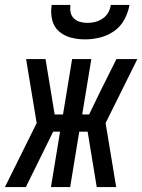

<svg xmlns="http://www.w3.org/2000/svg" viewBox="-52 -760 578 780"><path d="M420 0H341L304 -225H270L233 0H155L192 -225H164L53 0H-32L97 -260L54 -520H133L170 -295H204L241 -520H319L282 -295H310L356 -390L421 -520H506L377 -260ZM293 -600Q263 -600 235 -607.5Q207 -615 186.5 -633.5Q166 -652 159.5 -681Q153 -710 158 -740H234Q232 -724 235 -709.5Q238 -695 248.5 -685Q259 -675 273.5 -671Q288 -667 304 -667Q320 -667 335.5 -671Q351 -675 365.5 -685Q380 -695 388 -709.5Q396 -724 398 -740H474Q469 -710 453.5 -681Q438 -652 411.5 -633.5Q385 -615 354 -607.5Q323 -600 293 -600Z"/></svg>

Font: Iosevka SS18
Style: Italic
Weight: 400
Italic angle: -9°
Monospace: yes
Designer: Belleve Invis
Foundry: Belleve Invis
Version: Version 25.1.1; ttfautohint (v1.8.4)